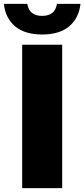

<svg xmlns="http://www.w3.org/2000/svg" viewBox="-65 -971 436 991"><path d="M49.5 0V-740H256V0ZM152.5 -793Q63 -793 13 -835Q-37 -877 -45 -951H76Q86 -889 152.5 -889Q219 -889 229 -951H350.5Q342 -877 292 -835Q242 -793 152.5 -793Z"/></svg>

Font: Encode Sans Semi Condensed Black
Style: Regular
Weight: 900
Width: 4
Designer: Multiple Designers
Foundry: Impallari Type
Version: Version 3.000; ttfautohint (v1.8.3) -l 8 -r 50 -G 200 -x 14 